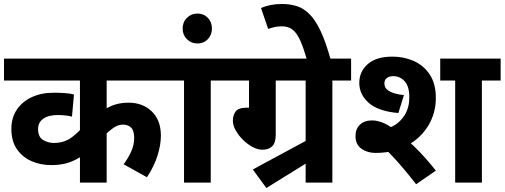

<svg xmlns="http://www.w3.org/2000/svg" viewBox="-20 -916 2531 963"><path d="M837 -512H515V-337L509 -369Q534 -385 562.5 -393Q591 -401 625 -401Q696 -401 741.5 -357Q787 -313 787 -235Q787 -191 770.5 -137Q754 -83 717 -27L600 -92Q623 -123 638 -156Q653 -189 653 -224Q653 -261 637.5 -276Q622 -291 597 -291Q572 -291 548.5 -274.5Q525 -258 509 -241L515 -260V0H381V-187L417 -149Q388 -130 361 -116Q334 -102 304.5 -95Q275 -88 237 -88Q182 -88 136.5 -108.5Q91 -129 64 -169Q37 -209 37 -269Q37 -325 64 -365.5Q91 -406 139 -428.5Q187 -451 250 -451Q278 -451 306.5 -449Q335 -447 351 -442L341 -331Q326 -335 307.5 -337Q289 -339 270 -339Q223 -339 197 -320.5Q171 -302 171 -269Q171 -229 196 -214Q221 -199 250 -199Q303 -199 341 -228Q379 -257 404 -290L381 -202V-512H0V-622H837Z M1037 -512V0H903V-512H823V-622H1132V-512Z M896 -773Q896 -805 917.5 -826.5Q939 -848 970 -848Q1002 -848 1022.5 -826.5Q1043 -805 1043 -773Q1043 -741 1022.5 -719.5Q1002 -698 970 -698Q939 -698 917.5 -719.5Q896 -741 896 -773Z M1363 -512V-240Q1363 -200 1345.5 -182.5Q1328 -165 1296 -165Q1273 -165 1247.5 -178.5Q1222 -192 1199.5 -214Q1177 -236 1162.5 -261.5Q1148 -287 1148 -311Q1148 -337 1161.5 -356.5Q1175 -376 1219 -376H1229V-512H1117V-622H1741V-512H1647V0H1513V-512ZM1316 27 1248 -66 1513 -209 1566 -128Z M1520 -615Q1503 -674 1486.5 -711.5Q1470 -749 1448.5 -766.5Q1427 -784 1393 -784Q1374 -784 1356.5 -780Q1339 -776 1325 -771L1289 -876Q1313 -886 1338.5 -891Q1364 -896 1394 -896Q1434 -896 1468 -885.5Q1502 -875 1531.5 -846Q1561 -817 1587.5 -761.5Q1614 -706 1639 -615Z M2397 -512V0H2263V-512H2188V-622H2491V-512ZM1863 -149Q1823 -149 1793 -170Q1763 -191 1763 -234Q1763 -269 1785 -290.5Q1807 -312 1847 -312Q1875 -312 1908.5 -297Q1942 -282 1977 -250L1993 -236Q2025 -213 2055.5 -183.5Q2086 -154 2114 -122.5Q2142 -91 2166 -60L2067 8Q2004 -73 1954.5 -126Q1905 -179 1867 -210L1868 -262Q1913 -263 1950.5 -283Q1988 -303 2010.5 -340Q2033 -377 2033 -429Q2033 -482 2010 -508Q1987 -534 1952 -534Q1932 -534 1920 -524.5Q1908 -515 1908 -497Q1908 -487 1912.5 -478Q1917 -469 1928 -461.5Q1939 -454 1958 -448Q1977 -442 2006 -439L1978 -349Q1877 -358 1829.5 -400Q1782 -442 1782 -500Q1782 -557 1824.5 -594.5Q1867 -632 1948 -632Q2006 -632 2055.5 -610Q2105 -588 2135.5 -542Q2166 -496 2166 -425Q2166 -349 2128.5 -286.5Q2091 -224 2023 -186.5Q1955 -149 1863 -149Z"/></svg>

Font: Noto Sans Devanagari
Style: Bold
Weight: 700
Version: Version 2.003